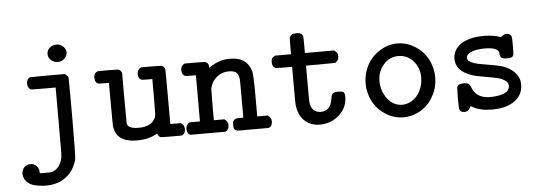

<svg xmlns="http://www.w3.org/2000/svg" viewBox="-52 -769 3255 1155"><g transform="rotate(-5 1575.0 -192.0)"><path d="M261 -559Q261 -582 278 -597Q295 -612 319 -612Q341 -612 358.5 -596.5Q376 -581 376 -560Q376 -539 359 -523Q342 -507 320 -507Q295 -507 278 -522.5Q261 -538 261 -559ZM100 91Q123 91 137.5 106.5Q152 122 152 144V150L160 151H193Q219 151 226 149Q249 142 267 121Q281 100 286 82Q291 67 291.5 40Q292 13 292 -151V-355H218L145 -356Q123 -364 123 -393Q123 -423 145 -430H148Q151 -430 156.5 -430Q162 -430 169 -430Q176 -430 185.5 -430.5Q195 -431 205 -431Q215 -431 227 -431Q239 -431 251 -431H354Q371 -418 374 -411Q376 -406 376 -176Q376 67 371 88Q351 159 299 194Q253 228 180 228Q130 226 101 215Q72 204 56 177Q49 162 48 148Q48 123 62 107Q76 91 100 91Z M1045 -38Q1045 -10 1023 -1H961Q898 -1 894 -3Q881 -9 876 -26L867 -21Q818 5 752 5Q644 5 621 -67Q616 -82 615 -101Q614 -120 614 -227V-355H583L552 -356Q529 -363 529 -393Q529 -422 552 -430Q553 -431 615 -431Q674 -431 680 -428Q691 -424 695 -413L698 -409V-254L699 -100Q707 -70 769 -70Q844 -70 869 -119Q874 -130 875 -144.5Q876 -159 876 -248V-355H845L814 -356Q791 -363 791 -393Q791 -420 814 -431H876Q936 -431 942 -428Q953 -423 958 -411Q960 -406 960 -241V-76H1023Q1045 -63 1045 -38Z M1054 -393Q1054 -420 1077 -431H1139Q1199 -431 1205 -428Q1223 -420 1223 -399L1224 -394H1225Q1285 -436 1348 -436Q1392 -436 1421 -423Q1465 -400 1479 -347Q1484 -328 1485 -246Q1485 -217 1485 -198V-76H1548Q1570 -63 1570 -38Q1570 -10 1548 -1H1358Q1345 -6 1340.5 -13Q1336 -20 1336 -38Q1336 -54 1338 -58Q1343 -68 1353 -73Q1359 -76 1379 -76H1401V-188Q1401 -304 1400 -309Q1397 -337 1383 -349Q1369 -361 1338 -361Q1283 -361 1246 -316Q1233 -298 1226 -274L1224 -264L1223 -170V-76H1286Q1308 -63 1308 -38Q1308 -10 1286 -1H1077Q1054 -8 1054 -38Q1054 -65 1077 -76H1139V-355H1108L1077 -356Q1054 -363 1054 -393Z M1982 -182Q2007 -182 2015 -175.5Q2023 -169 2023 -148Q2023 -83 1973.5 -38.5Q1924 6 1857 6Q1799 6 1762 -31Q1727 -66 1721 -128Q1720 -134 1720 -247V-355H1671Q1624 -355 1618 -358Q1600 -366 1600 -395Q1601 -412 1605.5 -417.5Q1610 -423 1623 -431H1720V-481L1721 -532Q1728 -545 1736 -549.5Q1744 -554 1764 -554Q1780 -554 1786 -551Q1797 -546 1802 -534Q1804 -529 1804 -480V-431H1980Q1981 -430 1984.5 -427.5Q1988 -425 1989 -424Q1990 -423 1992.5 -421Q1995 -419 1996 -417.5Q1997 -416 1998.5 -413Q2000 -410 2000.5 -407.5Q2001 -405 2001.5 -401Q2002 -397 2002 -393Q2002 -367 1980 -356L1892 -355H1804V-249Q1804 -140 1805 -135Q1812 -70 1870 -70Q1929 -70 1940 -149Q1941 -167 1950 -174Q1958 -182 1982 -182Z M2216 -377Q2283 -440 2361 -440Q2410 -440 2450 -419Q2551 -368 2570 -250Q2572 -234 2572 -216Q2572 -158 2547 -112Q2498 -15 2392 4Q2376 6 2362 6Q2303 6 2251 -28Q2171 -80 2154 -182Q2152 -198 2152 -216Q2152 -234 2154 -250Q2166 -326 2216 -377ZM2488 -225Q2488 -282 2452 -323Q2416 -364 2361 -364Q2308 -364 2272 -322Q2236 -280 2236 -225Q2236 -164 2271 -117Q2306 -70 2362 -70Q2391 -70 2418 -86.5Q2445 -103 2459 -126Q2488 -170 2488 -225Z M2885 -70Q3009 -70 3009 -129Q3009 -152 2976 -169Q2953 -181 2881 -192Q2811 -204 2790 -212Q2697 -244 2697 -317Q2697 -360 2728 -391Q2767 -431 2854 -439Q2856 -439 2870 -439.5Q2884 -440 2893 -440Q2952 -437 2979 -426L2988 -423Q2989 -423 2996 -430Q3006 -440 3022 -440Q3044 -440 3052 -421Q3054 -416 3054 -366Q3054 -317 3052 -312Q3048 -300 3040 -296.5Q3032 -293 3012 -293Q2989 -293 2980 -299Q2971 -305 2970 -324Q2969 -345 2950 -353Q2931 -364 2882 -364Q2829 -364 2798 -349Q2772 -337 2772 -317Q2772 -304 2785 -295Q2809 -279 2856 -272Q2952 -256 2982 -247Q3064 -217 3081 -154Q3083 -146 3083 -129V-121Q3083 -111 3078 -91Q3063 -45 3015.5 -19.5Q2968 6 2896 6Q2825 6 2778 -21Q2770 -26 2769 -26Q2766 -21 2763 -15Q2751 6 2729 6Q2707 6 2699 -13Q2697 -18 2697 -79Q2697 -132 2698 -141Q2699 -150 2706 -157Q2715 -166 2740 -166Q2761 -166 2769 -160Q2775 -156 2782 -140Q2805 -73 2885 -70Z"/></g></svg>

Font: KaTeX_Typewriter
Style: Regular
Weight: 400
Version: Version 1.1; ttfautohint (v1.3)